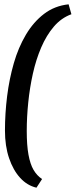

<svg xmlns="http://www.w3.org/2000/svg" viewBox="-20 -719 351 890"><path d="M149 151Q106 141 73.5 105.5Q41 70 22 14Q3 -42 3 -114Q3 -193 13 -273Q23 -353 44 -426Q65 -499 100 -558Q135 -617 184 -654.5Q233 -692 298 -699L311 -653Q264 -636 229.5 -595.5Q195 -555 171 -499Q147 -443 132.5 -378Q118 -313 111 -244.5Q104 -176 104 -112Q104 -46 112 -2Q120 42 135.5 68.5Q151 95 175 111Z"/></svg>

Font: Faustina Light SemiBold
Style: Italic
Weight: 600
Italic angle: -8°
Version: Version 1.200